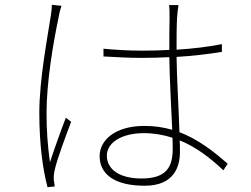

<svg xmlns="http://www.w3.org/2000/svg" viewBox="-20 -761 1040 796"><path d="M195 -741C195 -730 194 -717 191 -698C178 -612 143 -433 143 -293C143 -160 158 -57 177 15L207 12C206 5 204 -7 203 -16C202 -29 204 -44 207 -57C216 -100 254 -201 275 -256L253 -273C235 -227 205 -143 187 -88C177 -164 173 -218 173 -294C173 -416 199 -577 224 -694C227 -712 231 -725 235 -737ZM696 -144C696 -71 672 -21 567 -21C478 -21 423 -57 423 -116C423 -170 485 -209 576 -209C618 -209 658 -202 695 -190C696 -172 696 -156 696 -144ZM924 -82C867 -132 803 -183 724 -213C721 -312 713 -433 712 -525C776 -529 840 -536 900 -546V-578C844 -567 779 -559 712 -555C712 -598 712 -650 714 -686C715 -704 717 -720 720 -740H681C683 -725 683 -704 683 -685C682 -649 682 -606 682 -554C645 -552 607 -551 569 -551C513 -551 463 -554 409 -559V-527C465 -524 512 -521 566 -521C605 -521 643 -522 682 -524C683 -437 690 -312 694 -223C659 -233 621 -239 579 -239C455 -239 393 -178 393 -114C393 -40 453 9 580 9C704 9 726 -73 726 -131C726 -146 726 -162 725 -179C792 -152 851 -107 906 -55Z"/></svg>

Font: Noto Sans Japanese Thin
Style: Regular
Weight: 100
Designer: Ryoko NISHIZUKA (kana & ideographs); Paul D. Hunt (Latin, Greek & Cyrillic); Wenlong ZHANG (bopomofo); Sandoll Communica
Foundry: Adobe Systems Incorporated
Version: Version 1.000;PS 1;hotconv 1.0.78;makeotf.lib2.5.61930